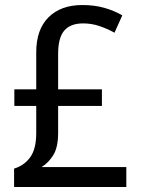

<svg xmlns="http://www.w3.org/2000/svg" viewBox="-20 -743 560 763"><path d="M307 -723Q355 -723 394 -712Q433 -701 466 -682L435 -613Q406 -629 375 -639.5Q344 -650 310 -650Q260 -650 235.5 -621.5Q211 -593 211 -529V-388H385V-322H211V-215Q211 -158 192 -127Q173 -96 145 -79H482V0H36V-73Q76 -85 100 -118Q124 -151 124 -214V-322H37V-388H124V-535Q124 -626 173 -674.5Q222 -723 307 -723Z"/></svg>

Font: Noto Sans Gujarati SemiCondensed
Style: Regular
Weight: 400
Width: 4
Designer: Jelle Bosma - Monotype Design Team, Universal Thirst
Foundry: Monotype Imaging Inc.
Version: Version 2.106; ttfautohint (v1.8.4.7-5d5b)